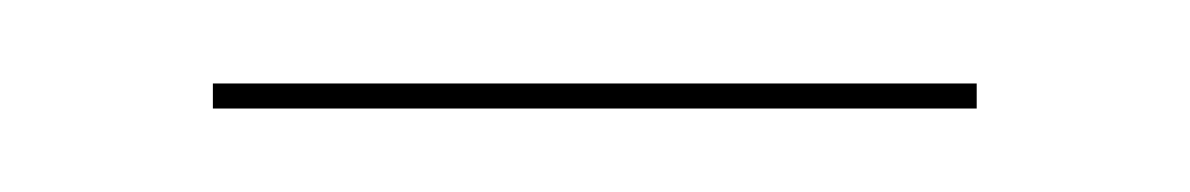

<svg xmlns="http://www.w3.org/2000/svg" viewBox="-20 -335 285 46"><path d="M214 -315V-309H31V-315Z"/></svg>

Font: Moniqa SemBd Narrow Display
Style: Regular
Weight: 600
Width: 4
Designer: Rajesh Rajput
Foundry: Rajesh Rajput
Version: Version 1.000